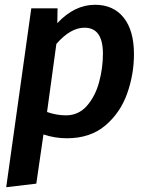

<svg xmlns="http://www.w3.org/2000/svg" viewBox="-20 -564 618 804"><path d="M111 -529H221L220 -467Q292 -544 378 -544Q455 -544 498 -490Q541 -436 541 -337Q541 -253 512.5 -172.5Q484 -92 421 -38.5Q358 15 260 15Q210 15 162 -1L132 205L6 220ZM411 -339Q411 -448 334 -448Q275 -448 216 -380L177 -95Q217 -81 256 -81Q309 -81 344 -121Q379 -161 395 -220Q411 -279 411 -339Z"/></svg>

Font: FiraGO Medium
Style: Italic
Weight: 500
Italic angle: -8°
Designer: bBox Type GmbH
Foundry: bBox Type GmbH
Version: Version 1.001